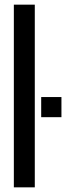

<svg xmlns="http://www.w3.org/2000/svg" viewBox="-20 -805 301 825"><path d="M39.5 0H129.5V-785H39.5ZM157 -388V-301.5H244V-388Z"/></svg>

Font: Anybody Condensed
Style: Regular
Weight: 400
Width: 3
Designer: Tyler Finck
Foundry: Etcetera Type Company
Version: Version 1.113;gftools[0.9.25]